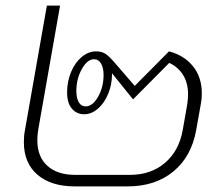

<svg xmlns="http://www.w3.org/2000/svg" viewBox="-20 -664 795 684"><path d="M699 -331Q699 -310 695 -291L679 -201Q662 -106 597.5 -53Q533 0 435 0H246Q162 0 113.5 -41.5Q65 -83 65 -158Q65 -181 69 -201L147 -644H194L116 -201Q113 -182 113 -164Q113 -106 148.5 -73.5Q184 -41 248 -41H442Q518 -41 568 -84Q618 -127 631 -201L647 -292Q650 -312 650 -328Q650 -368 632.5 -396.5Q615 -425 583 -440L454 -310L379 -403V-399Q379 -363 365.5 -330Q352 -297 329 -277Q306 -257 280 -257Q253 -257 236 -277Q219 -297 219 -335Q219 -373 233 -407Q247 -441 271 -461Q295 -481 322 -481Q343 -481 356 -472Q369 -463 384 -446L460 -358L582 -481Q636 -467 667.5 -428Q699 -389 699 -331ZM349 -397Q349 -422 340 -437.5Q331 -453 315 -453Q291 -453 271.5 -418Q252 -383 252 -340Q252 -315 260.5 -300Q269 -285 285 -285Q310 -285 329.5 -319.5Q349 -354 349 -397Z"/></svg>

Font: KoHo Light
Style: Italic
Weight: 300
Italic angle: -10°
Version: Version 1.000; ttfautohint (v1.6)